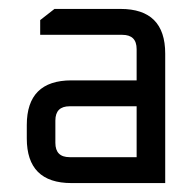

<svg xmlns="http://www.w3.org/2000/svg" viewBox="-20 -710 440 430"><path d="M40 -400V-430Q40 -530 140 -530H286V-600Q286 -632 254 -632H70V-665L102 -690H250Q350 -690 350 -590V-300H140Q40 -300 40 -400ZM104 -390Q104 -358 136 -358H286V-472H136Q104 -472 104 -440Z"/></svg>

Font: Oxanium
Style: Regular
Weight: 400
Designer: Severin Meyer
Version: Version 1.001